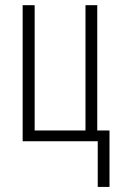

<svg xmlns="http://www.w3.org/2000/svg" viewBox="-20 -551 467 749"><path d="M407.2 178.2H361.3V0H68.4V-530.8H115.2V-42H313.5V-530.8H359.4V-42H407.2Z"/></svg>

Font: Open Sans Condensed Light
Style: Regular
Weight: 300
Width: 3
Designer: Monotype Design Team
Foundry: Monotype Imaging Inc.
Version: Version 3.003; ttfautohint (v1.8.4)